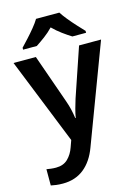

<svg xmlns="http://www.w3.org/2000/svg" viewBox="-145 -844 840 1163"><g transform="rotate(-15 274.5 -263.0)"><path d="M0 -543H140L248 -236Q258 -208 264.5 -180.5Q271 -153 275 -124H278Q282 -150 290 -179Q298 -208 307 -237L411 -543H549L318 71Q288 153 233.5 196.5Q179 240 101 240Q77 240 58.5 237.5Q40 235 26 232V130Q37 132 52.5 134Q68 136 85 136Q132 136 160 108.5Q188 81 202 40L217 -2ZM347 -766Q361 -744 383.5 -716.5Q406 -689 430 -663Q454 -637 472 -618V-606H386Q360 -622 330 -644Q300 -666 273 -693Q247 -666 218 -644.5Q189 -623 163 -606H77V-618Q96 -638 119.5 -663.5Q143 -689 165.5 -716.5Q188 -744 201 -766Z"/></g></svg>

Font: Noto Sans Adlam SemiBold
Style: Regular
Weight: 600
Version: Version 3.001